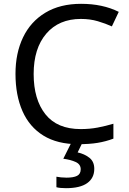

<svg xmlns="http://www.w3.org/2000/svg" viewBox="-20 -744 672 1004"><path d="M403 -645Q288 -645 222 -568Q156 -491 156 -357Q156 -224 217.5 -146.5Q279 -69 402 -69Q449 -69 491 -77Q533 -85 573 -97V-19Q533 -4 490.5 3Q448 10 389 10Q280 10 207 -35Q134 -80 97.5 -163Q61 -246 61 -358Q61 -466 100.5 -548.5Q140 -631 217 -677.5Q294 -724 404 -724Q517 -724 601 -682L565 -606Q532 -621 491.5 -633Q451 -645 403 -645ZM473 139Q473 187 436 213.5Q399 240 325 240Q293 240 275 235V180Q284 182 299 183.5Q314 185 328 185Q364 185 383 175.5Q402 166 402 141Q402 115 375.5 103Q349 91 311 86L354 0H412L386 53Q422 61 447.5 81Q473 101 473 139Z"/></svg>

Font: Noto Sans Buhid
Style: Regular
Weight: 400
Designer: Monotype Design Team
Foundry: Monotype Imaging Inc.
Version: Version 2.001